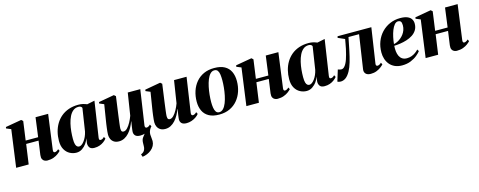

<svg xmlns="http://www.w3.org/2000/svg" viewBox="-32 -1232 5492 2200"><g transform="rotate(-15 2714.0 -132.0)"><path d="M485.5 -88Q483.5 -70 489.2 -64Q495 -58 501.5 -58Q510.5 -58 522.2 -63.2Q534 -68.5 547 -81.5L558.5 -59Q546 -45 524.2 -28.5Q502.5 -12 470.5 0Q438.5 12 395.5 12Q381 12 364.8 5.2Q348.5 -1.5 338.8 -19.2Q329 -37 333 -70L356 -234.5H209L176 0H27.5L88 -442.5L32.5 -465.5L35 -482L225 -515L244.5 -497L213.5 -273.5H361.5L392 -502.5H541.5Z M1029.5 -89.5Q1027 -70.5 1031.8 -64.2Q1036.5 -58 1045.5 -58Q1056.5 -58 1067.5 -63.5Q1078.5 -69 1090 -82L1102 -58.5Q1088 -41 1066.5 -24.8Q1045 -8.5 1016.8 1.5Q988.5 11.5 953.5 11.5Q910.5 11.5 895.2 -13.8Q880 -39 884.5 -69.5L892 -119Q882.5 -89.5 861.5 -59.5Q840.5 -29.5 809.8 -9Q779 11.5 741.5 11.5Q701 11.5 664 -8Q627 -27.5 603.8 -67.8Q580.5 -108 580.5 -170Q580.5 -225.5 593.5 -276.5Q606.5 -327.5 632.2 -370.5Q658 -413.5 696.5 -445.8Q735 -478 786.5 -496Q838 -514 901.5 -514Q932.5 -514 956.8 -507.8Q981 -501.5 1002.5 -492.5L1093 -511ZM938.5 -466.5Q936.5 -475 926.2 -482.8Q916 -490.5 897.5 -490.5Q859.5 -490.5 832.8 -468.8Q806 -447 788.2 -410.5Q770.5 -374 760 -329.5Q749.5 -285 745.2 -238.8Q741 -192.5 741 -152Q741 -109 747.8 -87Q754.5 -65 765.8 -57Q777 -49 789.5 -49Q804.5 -49 820.2 -60.5Q836 -72 851 -92.2Q866 -112.5 878 -139.2Q890 -166 897 -197Z M1460 253 1449.5 222Q1471.5 213.5 1482.8 201.2Q1494 189 1499 173Q1504.5 158.5 1504.5 138.5Q1504.5 118.5 1505.5 98.5Q1506.5 60 1524.8 37.2Q1543 14.5 1557.5 -5L1638.5 -48.5Q1624.5 -30.5 1617.2 -10.2Q1610 10 1610.5 30.5Q1610.5 45.5 1613.8 66.8Q1617 88 1617 108Q1616.5 137.5 1602.8 163.5Q1589 189.5 1564.5 209Q1543 226.5 1516 237.8Q1489 249 1460 253ZM1246.5 12.5Q1210.5 12.5 1187.5 -2.2Q1164.5 -17 1153.2 -40.8Q1142 -64.5 1142 -92.5Q1142 -107 1144 -128Q1146 -149 1149 -172.8Q1152 -196.5 1155.2 -219Q1158.5 -241.5 1161.5 -259L1191 -443L1137 -465.5L1139.5 -482L1324 -515L1344.5 -497L1315 -283Q1312.5 -263.5 1309.2 -238.8Q1306 -214 1303 -190.8Q1300 -167.5 1298.2 -149.8Q1296.5 -132 1296.5 -125.5Q1296.5 -112.5 1298.8 -103Q1301 -93.5 1307.2 -88.2Q1313.5 -83 1325.5 -83Q1348 -83 1370.5 -106.5Q1393 -130 1412.2 -165.8Q1431.5 -201.5 1444.5 -238L1486 -502.5H1634.5L1573 -88Q1571 -72 1577 -65Q1583 -58 1591 -58Q1600.5 -58 1612.8 -64Q1625 -70 1635.5 -82L1647.5 -58.5Q1632.5 -39 1609 -23.2Q1585.5 -7.5 1557.2 2Q1529 11.5 1498.5 11.5Q1459 11.5 1441 -5.8Q1423 -23 1423 -51.5Q1423 -57.5 1424.5 -70.8Q1426 -84 1428.5 -101.5Q1431 -119 1434 -137.8Q1437 -156.5 1439.5 -173H1437.5Q1425 -138 1406.8 -104.8Q1388.5 -71.5 1364.5 -45Q1340.5 -18.5 1310.8 -3Q1281 12.5 1246.5 12.5Z M1795.5 12.5Q1759.5 12.5 1736.5 -2.2Q1713.5 -17 1702.2 -40.8Q1691 -64.5 1691 -92.5Q1691 -107 1693 -128Q1695 -149 1698 -172.8Q1701 -196.5 1704.2 -219Q1707.5 -241.5 1710.5 -259L1740 -443L1686 -465.5L1688.5 -482L1873 -515L1893.5 -497L1864 -283Q1861.5 -263.5 1858.2 -238.8Q1855 -214 1852 -190.8Q1849 -167.5 1847.2 -149.8Q1845.5 -132 1845.5 -125.5Q1845.5 -112.5 1847.8 -103Q1850 -93.5 1856.2 -88.2Q1862.5 -83 1874.5 -83Q1897 -83 1919.5 -106.5Q1942 -130 1961.2 -165.8Q1980.5 -201.5 1993.5 -238L2035 -502.5H2183.5L2122 -88Q2120 -72 2126 -65Q2132 -58 2140 -58Q2149.5 -58 2161.8 -64Q2174 -70 2184.5 -82L2196.5 -58.5Q2181.5 -39 2158 -23.2Q2134.5 -7.5 2106.2 2Q2078 11.5 2047.5 11.5Q2008 11.5 1990 -5.8Q1972 -23 1972 -51.5Q1972 -57.5 1973.5 -70.8Q1975 -84 1977.5 -101.5Q1980 -119 1983 -137.8Q1986 -156.5 1988.5 -173H1986.5Q1974 -138 1955.8 -104.8Q1937.5 -71.5 1913.5 -45Q1889.5 -18.5 1859.8 -3Q1830 12.5 1795.5 12.5Z M2513 -517.5Q2588.5 -517.5 2635.8 -491.5Q2683 -465.5 2705.5 -418.2Q2728 -371 2728 -306Q2728 -242 2708.8 -184.2Q2689.5 -126.5 2652.2 -82Q2615 -37.5 2560.5 -12Q2506 13.5 2435 13.5Q2360.5 13.5 2313.2 -13Q2266 -39.5 2243.8 -86.5Q2221.5 -133.5 2221.5 -195.5Q2221.5 -262 2240.8 -320.5Q2260 -379 2297.5 -423.5Q2335 -468 2389 -492.8Q2443 -517.5 2513 -517.5ZM2508.5 -491.5Q2481 -491.5 2459.8 -469Q2438.5 -446.5 2423.5 -409Q2408.5 -371.5 2399 -326.2Q2389.5 -281 2385 -234.2Q2380.5 -187.5 2380.5 -147.5Q2380.5 -113 2385.2 -82Q2390 -51 2403.2 -32Q2416.5 -13 2441.5 -13Q2469 -13 2490.2 -35.8Q2511.5 -58.5 2526.2 -96.2Q2541 -134 2550.5 -179.8Q2560 -225.5 2564.5 -272Q2569 -318.5 2569 -358.5Q2569 -395 2565 -425.2Q2561 -455.5 2548.2 -473.5Q2535.5 -491.5 2508.5 -491.5Z M3216.5 -88Q3214.5 -70 3220.2 -64Q3226 -58 3232.5 -58Q3241.5 -58 3253.2 -63.2Q3265 -68.5 3278 -81.5L3289.5 -59Q3277 -45 3255.2 -28.5Q3233.5 -12 3201.5 0Q3169.5 12 3126.5 12Q3112 12 3095.8 5.2Q3079.5 -1.5 3069.8 -19.2Q3060 -37 3064 -70L3087 -234.5H2940L2907 0H2758.5L2819 -442.5L2763.5 -465.5L2766 -482L2956 -515L2975.5 -497L2944.5 -273.5H3092.5L3123 -502.5H3272.5Z M3760.5 -89.5Q3758 -70.5 3762.8 -64.2Q3767.5 -58 3776.5 -58Q3787.5 -58 3798.5 -63.5Q3809.5 -69 3821 -82L3833 -58.5Q3819 -41 3797.5 -24.8Q3776 -8.5 3747.8 1.5Q3719.5 11.5 3684.5 11.5Q3641.5 11.5 3626.2 -13.8Q3611 -39 3615.5 -69.5L3623 -119Q3613.5 -89.5 3592.5 -59.5Q3571.5 -29.5 3540.8 -9Q3510 11.5 3472.5 11.5Q3432 11.5 3395 -8Q3358 -27.5 3334.8 -67.8Q3311.5 -108 3311.5 -170Q3311.5 -225.5 3324.5 -276.5Q3337.5 -327.5 3363.2 -370.5Q3389 -413.5 3427.5 -445.8Q3466 -478 3517.5 -496Q3569 -514 3632.5 -514Q3663.5 -514 3687.8 -507.8Q3712 -501.5 3733.5 -492.5L3824 -511ZM3669.5 -466.5Q3667.5 -475 3657.2 -482.8Q3647 -490.5 3628.5 -490.5Q3590.5 -490.5 3563.8 -468.8Q3537 -447 3519.2 -410.5Q3501.5 -374 3491 -329.5Q3480.5 -285 3476.2 -238.8Q3472 -192.5 3472 -152Q3472 -109 3478.8 -87Q3485.5 -65 3496.8 -57Q3508 -49 3520.5 -49Q3535.5 -49 3551.2 -60.5Q3567 -72 3582 -92.2Q3597 -112.5 3609 -139.2Q3621 -166 3628 -197Z M4313 -88Q4310 -70 4317 -64Q4324 -58 4330.5 -58Q4339.5 -58 4351.2 -63.2Q4363 -68.5 4376 -81.5L4387.5 -59Q4375 -45 4353.2 -28.5Q4331.5 -12 4301.2 0Q4271 12 4232.5 12Q4192 12 4173 -8.5Q4154 -29 4159 -61.5L4219 -462H4093.5Q4078 -383.5 4063 -310.8Q4048 -238 4030.8 -178.5Q4013.5 -119 3990.5 -78Q3964 -31.5 3935.8 -11.8Q3907.5 8 3877.5 8Q3864.5 8 3854.2 5.5Q3844 3 3838 -1L3879 -134.5Q3885 -132.5 3891.5 -130.5Q3898 -128.5 3905.5 -126.8Q3913 -125 3921 -125Q3938 -125 3952 -138.2Q3966 -151.5 3977.8 -173.2Q3989.5 -195 3998.5 -221.5Q4007.5 -248 4014.5 -275Q4023 -306 4029.8 -338.2Q4036.5 -370.5 4041.5 -399.5Q4046.5 -428.5 4050.5 -450L3970.5 -485L3975 -503H4375.5Z M4830.5 -97.5Q4816 -77.5 4785 -51.8Q4754 -26 4708.5 -7.2Q4663 11.5 4604.5 11.5Q4555 11.5 4518.2 -5.5Q4481.5 -22.5 4458 -51.2Q4434.5 -80 4423 -116.2Q4411.5 -152.5 4411.5 -191.5Q4411.5 -261.5 4434.2 -321Q4457 -380.5 4499 -424.8Q4541 -469 4597.5 -493.8Q4654 -518.5 4720.5 -518.5Q4773 -518.5 4805 -505Q4837 -491.5 4851.8 -468.2Q4866.5 -445 4866.5 -415Q4866.5 -371 4847.2 -339.5Q4828 -308 4795.8 -287Q4763.5 -266 4724.8 -253.8Q4686 -241.5 4646.5 -235.8Q4607 -230 4574 -229Q4571.5 -194 4575.2 -162.2Q4579 -130.5 4590.8 -106.2Q4602.5 -82 4624.2 -67.8Q4646 -53.5 4679 -53.5Q4709 -53.5 4734.8 -63Q4760.5 -72.5 4781.2 -87.5Q4802 -102.5 4817.5 -119.5ZM4688.5 -489Q4664.5 -489 4645.2 -466.5Q4626 -444 4611.8 -408Q4597.5 -372 4588.5 -330Q4579.5 -288 4576 -249Q4596 -252.5 4617.5 -263Q4639 -273.5 4659 -289.8Q4679 -306 4695 -327.2Q4711 -348.5 4720.5 -374.5Q4730 -400.5 4730 -430.5Q4730 -464.5 4718.8 -476.8Q4707.5 -489 4688.5 -489Z M5343 -88Q5341 -70 5346.8 -64Q5352.5 -58 5359 -58Q5368 -58 5379.8 -63.2Q5391.5 -68.5 5404.5 -81.5L5416 -59Q5403.5 -45 5381.8 -28.5Q5360 -12 5328 0Q5296 12 5253 12Q5238.5 12 5222.2 5.2Q5206 -1.5 5196.2 -19.2Q5186.5 -37 5190.5 -70L5213.5 -234.5H5066.5L5033.5 0H4885L4945.5 -442.5L4890 -465.5L4892.5 -482L5082.5 -515L5102 -497L5071 -273.5H5219L5249.5 -502.5H5399Z"/></g></svg>

Font: Merriweather 144pt ExtraBold
Style: Italic
Weight: 800
Italic angle: -7.8°
Version: Version 2.101